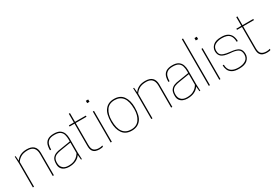

<svg xmlns="http://www.w3.org/2000/svg" viewBox="52 -1821 4088 2849"><g transform="rotate(-30 2096.0 -397.0)"><path d="M430 0H410V-375Q410 -516 278 -516Q199 -516 154 -486.5Q109 -457 90 -423V0H70V-410L65 -530H80L87 -448Q146 -536 271 -536Q430 -536 430 -384Z M690 6Q650 6 616.5 -7.5Q583 -21 562.5 -49.5Q542 -78 542 -125Q542 -194 566.5 -225Q591 -256 627.5 -270Q664 -284 705 -288L885 -317V-350Q885 -394 874.5 -432Q864 -470 832 -493Q800 -516 735 -516Q673 -516 640.5 -494Q608 -472 596.5 -434.5Q585 -397 585 -350H565Q565 -386 571 -419Q593 -536 735 -536Q803 -536 839.5 -511Q876 -486 890.5 -446Q905 -406 905 -361V-120L910 0H895L887 -84Q826 6 690 6ZM691 -14Q753 -14 792.5 -32.5Q832 -51 854 -75.5Q876 -100 885 -118V-298L698 -268Q660 -262 629 -249.5Q598 -237 580 -210.5Q562 -184 562 -136Q562 -78 594 -48Q625 -14 691 -14Z M1209 6Q1179 6 1148.5 -3Q1118 -12 1098 -41Q1078 -70 1078 -129V-510H993V-530H1078V-680H1098V-530H1283V-510H1098V-135Q1098 -64 1128.5 -39Q1159 -14 1213 -14Q1250 -14 1273 -24V-4Q1256 6 1209 6Z M1423 0H1403V-530H1423ZM1433 -680H1393V-720H1433Z M1766 6Q1660 6 1609 -66.5Q1558 -139 1558 -255Q1558 -403 1612 -467Q1665 -536 1766 -536Q1872 -536 1923 -463.5Q1974 -391 1974 -275Q1974 -128 1921 -64Q1867 6 1766 6ZM1766 -14Q1861 -14 1907.5 -81.5Q1954 -149 1954 -255Q1954 -389 1905.5 -452.5Q1857 -516 1766 -516Q1670 -516 1624 -448.5Q1578 -381 1578 -275Q1578 -141 1626 -77.5Q1674 -14 1766 -14Z M2459 0H2439V-375Q2439 -516 2307 -516Q2228 -516 2183 -486.5Q2138 -457 2119 -423V0H2099V-410L2094 -530H2109L2116 -448Q2175 -536 2300 -536Q2459 -536 2459 -384Z M2719 6Q2679 6 2645.5 -7.5Q2612 -21 2591.5 -49.5Q2571 -78 2571 -125Q2571 -194 2595.5 -225Q2620 -256 2656.5 -270Q2693 -284 2734 -288L2914 -317V-350Q2914 -394 2903.5 -432Q2893 -470 2861 -493Q2829 -516 2764 -516Q2702 -516 2669.5 -494Q2637 -472 2625.5 -434.5Q2614 -397 2614 -350H2594Q2594 -386 2600 -419Q2622 -536 2764 -536Q2832 -536 2868.5 -511Q2905 -486 2919.5 -446Q2934 -406 2934 -361V-120L2939 0H2924L2916 -84Q2855 6 2719 6ZM2720 -14Q2782 -14 2821.5 -32.5Q2861 -51 2883 -75.5Q2905 -100 2914 -118V-298L2727 -268Q2689 -262 2658 -249.5Q2627 -237 2609 -210.5Q2591 -184 2591 -136Q2591 -78 2623 -48Q2654 -14 2720 -14Z M3104 0H3084V-800H3104Z M3284 0H3264V-530H3284ZM3294 -680H3254V-720H3294Z M3604 6Q3528 6 3486.5 -19Q3445 -44 3429.5 -82.5Q3414 -121 3414 -160H3434Q3434 -14 3604 -14Q3677 -14 3725.5 -45Q3774 -76 3774 -140Q3774 -205 3731.5 -231Q3689 -257 3594 -262Q3494 -272 3456.5 -304.5Q3419 -337 3419 -398Q3419 -454 3463.5 -495Q3508 -536 3604 -536Q3674 -536 3714 -512.5Q3754 -489 3771.5 -449Q3789 -409 3789 -360H3769Q3769 -434 3733 -475Q3697 -516 3604 -516Q3534 -516 3486.5 -487.5Q3439 -459 3439 -395Q3439 -360 3453.5 -336.5Q3468 -313 3506 -299Q3544 -285 3614 -278Q3714 -269 3754 -238Q3794 -207 3794 -137Q3794 -79 3748.5 -36.5Q3703 6 3604 6Z M4078 6Q4048 6 4017.5 -3Q3987 -12 3967 -41Q3947 -70 3947 -129V-510H3862V-530H3947V-680H3967V-530H4152V-510H3967V-135Q3967 -64 3997.5 -39Q4028 -14 4082 -14Q4119 -14 4142 -24V-4Q4125 6 4078 6Z"/></g></svg>

Font: Tanohe Sans Thin
Style: Regular
Weight: 100
Designer: Village Type and Design LLC & Cristiano Sobral
Foundry: Cooper Hewitt Smithsonian Design Museum
Version: Version 1.00;September 29, 2021;FontCreator 13.0.0.2655 64-b